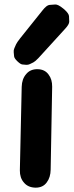

<svg xmlns="http://www.w3.org/2000/svg" viewBox="-20 -824 333 868"><path d="M97.7 -488.3Q79.1 -466.8 78.1 -431.6L69.8 -54.2Q69.3 -20 87.9 1Q106.4 23.9 141.1 24.4Q174.3 24.4 191.4 0.5Q208.5 -22 209 -57.1L215.8 -431.6Q216.3 -465.3 199.7 -486.8Q182.6 -510.7 149.9 -511.2Q116.2 -511.7 97.7 -488.3ZM265.6 -785.6Q242.2 -804.7 229.5 -803.7Q216.8 -802.7 203.9 -801.8Q190.9 -800.8 172.4 -777.3L70.8 -650.4Q56.2 -631.8 52.5 -623.3Q48.8 -614.7 44.9 -606Q41 -597.2 42 -588.1Q43 -579.1 43.7 -569.8Q44.4 -560.5 58.6 -546.9Q72.8 -533.2 81.3 -532.5Q89.8 -531.7 98.4 -531Q106.9 -530.3 115 -534.2Q123 -538.1 130.9 -542Q138.7 -545.9 153.3 -561Q155.8 -564 158.7 -566.9L274.4 -693.8Q293.5 -714.4 293 -726.6Q292.5 -738.8 292 -750.7Q291.5 -762.7 271 -781.2Q268.6 -783.2 265.6 -785.6Z"/></svg>

Font: Comic Relief
Style: Bold
Weight: 700
Designer: Jeff Davis
Foundry: Loudifier
Version: Version 1.200; ttfautohint (v1.8.4.7-5d5b)